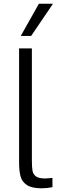

<svg xmlns="http://www.w3.org/2000/svg" viewBox="-20 -1011 344 1036"><path d="M152 -750V-147Q152 -108 155.5 -89Q159 -70 174.5 -59Q190 -48 224 -48Q234 -48 246 -49.5Q258 -51 263 -51V-1Q233 5 205 5Q151 5 124.5 -13Q98 -31 90.5 -60.5Q83 -90 83 -138V-750ZM92 -817 190 -991H266L148 -817Z"/></svg>

Font: Lopes Sans Light
Style: Regular
Weight: 300
Designer: Gabriel Lam, Diego Maldonado
Foundry: TypeRant, Foresti Design
Version: Version 4.000